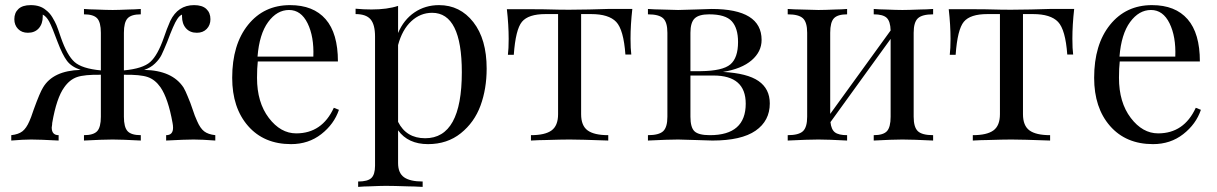

<svg xmlns="http://www.w3.org/2000/svg" viewBox="-20 -549 4754 750"><path d="M620 -402Q631 -435 645 -467Q675 -529 738 -529Q770 -529 786 -514Q802 -499 802 -474Q802 -451 787.5 -436Q773 -421 749 -421Q722 -421 706.5 -438.5Q691 -456 691 -485V-492Q681 -488 672 -474Q659 -455 633 -385Q619 -351 611 -334.5Q603 -318 585.5 -301Q568 -284 543 -276Q653 -274 697 -207Q705 -193 713 -173Q725 -145 732 -123Q741 -95 750 -76Q762 -48 777.5 -36Q793 -24 821 -21V0Q769 -4 736 -4Q704 -4 629 0V-21Q656 -21 656 -50Q656 -59 654 -69Q637 -164 607 -208Q586 -238 557 -248Q528 -258 464 -257V-93Q464 -52 478.5 -36.5Q493 -21 530 -21V0Q455 -4 420 -4Q383 -4 308 0V-21Q345 -21 359.5 -36.5Q374 -52 374 -93V-257Q310 -258 281 -248Q252 -238 231 -208Q201 -167 184 -69Q184 -66 183.5 -61.5Q183 -57 182.5 -54.5Q182 -52 182 -51Q182 -21 209 -21V0Q134 -4 102 -4Q71 -4 24 0V-21Q52 -24 67.5 -36Q83 -48 95 -76Q100 -86 112 -122Q136 -188 148 -207Q187 -273 295 -276Q259 -288 241.5 -311.5Q224 -335 205 -385Q183 -445 172 -465Q161 -485 147 -492V-485Q147 -456 131.5 -438.5Q116 -421 89 -421Q65 -421 50.5 -436Q36 -451 36 -474Q36 -499 52 -514Q68 -529 100 -529Q137 -529 159 -510Q174 -499 184.5 -481.5Q195 -464 200.5 -451Q206 -438 218 -402Q242 -333 271 -307Q300 -281 374 -274V-421Q374 -462 359.5 -477.5Q345 -493 308 -493V-514Q310 -514 315.5 -513.5Q321 -513 331.5 -512.5Q342 -512 351 -512Q397 -510 420 -510Q440 -510 486 -512Q495 -512 505.5 -512.5Q516 -513 521.5 -513.5Q527 -514 530 -514V-493Q493 -493 478.5 -477.5Q464 -462 464 -421V-274Q538 -281 567 -307Q596 -333 620 -402Z M1117 14Q1011 14 949 -57Q887 -128 887 -245Q887 -375 949 -452Q1011 -529 1113 -529Q1204 -529 1252 -474Q1300 -419 1300 -309H987Q984 -283 984 -245Q984 -149 1030 -88.5Q1076 -28 1137 -28Q1238 -28 1284 -128L1304 -120Q1285 -64 1235 -25Q1185 14 1117 14ZM986 -328H1204Q1207 -406 1181.5 -458Q1156 -510 1109 -510Q1062 -510 1027.5 -463Q993 -416 986 -328Z M1695 -529Q1777 -529 1829 -462.5Q1881 -396 1881 -281Q1881 -202 1857 -136.5Q1833 -71 1780 -28.5Q1727 14 1652 14Q1574 14 1535 -40V88Q1535 127 1558.5 143.5Q1582 160 1631 160V181Q1627 181 1619.5 180.5Q1612 180 1598.5 179.5Q1585 179 1574 179Q1516 177 1487 177Q1467 177 1421 179Q1412 179 1402 179.5Q1392 180 1387 180.5Q1382 181 1379 181V160Q1416 160 1430.5 146.5Q1445 133 1445 98V-406Q1445 -453 1427.5 -473.5Q1410 -494 1369 -494V-515Q1400 -512 1431 -512Q1493 -512 1535 -526V-420Q1557 -472 1599 -500.5Q1641 -529 1695 -529ZM1641 -9Q1784 -9 1784 -267Q1784 -499 1668 -499Q1622 -499 1586.5 -466Q1551 -433 1535 -373V-73Q1567 -9 1641 -9Z M2443 -398Q2443 -358 2446 -336H2423Q2416 -433 2387 -463.5Q2358 -494 2289 -494H2250V-103Q2250 -58 2275.5 -39.5Q2301 -21 2356 -21V0Q2245 -4 2205 -4Q2173 -4 2111 -2Q2099 -2 2085.5 -1.5Q2072 -1 2064.5 -0.5Q2057 0 2054 0V-21Q2109 -21 2134.5 -39.5Q2160 -58 2160 -103V-494H2111Q2044 -494 2019 -464Q1994 -434 1987 -335H1964Q1967 -358 1967 -397Q1967 -451 1960 -513H2056Q2105 -513 2134 -512Q2163 -511 2204 -511Q2247 -511 2281 -512Q2349 -514 2354 -514H2450Q2443 -452 2443 -398Z M2629 -510Q2641 -510 2699 -512Q2757 -514 2760 -514Q2955 -514 2955 -393Q2955 -347 2916 -313.5Q2877 -280 2804 -268Q2899 -263 2943 -232.5Q2987 -202 2987 -145Q2987 -77 2931.5 -38.5Q2876 0 2763 0Q2758 0 2698 -2Q2640 -4 2629 -4Q2592 -4 2511 0V-21Q2554 -21 2570.5 -36.5Q2587 -52 2587 -93V-421Q2587 -462 2570.5 -477.5Q2554 -493 2511 -493V-514Q2514 -514 2520 -513.5Q2526 -513 2537 -512.5Q2548 -512 2558 -512Q2610 -510 2629 -510ZM2863 -385Q2863 -439 2838.5 -466Q2814 -493 2750 -493Q2710 -493 2693.5 -477Q2677 -461 2677 -421V-271H2717Q2803 -272 2833 -297.5Q2863 -323 2863 -385ZM2753 -21Q2893 -21 2893 -144Q2893 -254 2767 -254H2677V-93Q2677 -51 2693 -36Q2709 -21 2753 -21Z M3549 -421V-93Q3549 -52 3565.5 -36.5Q3582 -21 3625 -21V0Q3544 -4 3505 -4Q3468 -4 3393 0V-21Q3430 -21 3444.5 -36.5Q3459 -52 3459 -93V-397L3224 -72Q3227 -43 3241.5 -32Q3256 -21 3289 -21V0Q3214 -4 3177 -4Q3138 -4 3057 0V-21Q3100 -21 3116.5 -36.5Q3133 -52 3133 -93V-421Q3133 -462 3116.5 -477.5Q3100 -493 3057 -493V-514Q3060 -514 3066 -513.5Q3072 -513 3083 -512.5Q3094 -512 3104 -512Q3156 -510 3177 -510Q3200 -510 3246 -512Q3255 -512 3265.5 -512.5Q3276 -513 3281.5 -513.5Q3287 -514 3289 -514V-493Q3252 -493 3237.5 -477.5Q3223 -462 3223 -421V-104L3459 -430Q3458 -466 3443.5 -479.5Q3429 -493 3393 -493V-514Q3396 -514 3401 -513.5Q3406 -513 3416.5 -512.5Q3427 -512 3436 -512Q3482 -510 3505 -510Q3527 -510 3577 -512Q3588 -512 3599 -512.5Q3610 -513 3616 -513.5Q3622 -514 3625 -514V-493Q3582 -493 3565.5 -477.5Q3549 -462 3549 -421Z M4169 -398Q4169 -358 4172 -336H4149Q4142 -433 4113 -463.5Q4084 -494 4015 -494H3976V-103Q3976 -58 4001.5 -39.5Q4027 -21 4082 -21V0Q3971 -4 3931 -4Q3899 -4 3837 -2Q3825 -2 3811.5 -1.5Q3798 -1 3790.5 -0.5Q3783 0 3780 0V-21Q3835 -21 3860.5 -39.5Q3886 -58 3886 -103V-494H3837Q3770 -494 3745 -464Q3720 -434 3713 -335H3690Q3693 -358 3693 -397Q3693 -451 3686 -513H3782Q3831 -513 3860 -512Q3889 -511 3930 -511Q3973 -511 4007 -512Q4075 -514 4080 -514H4176Q4169 -452 4169 -398Z M4484 14Q4378 14 4316 -57Q4254 -128 4254 -245Q4254 -375 4316 -452Q4378 -529 4480 -529Q4571 -529 4619 -474Q4667 -419 4667 -309H4354Q4351 -283 4351 -245Q4351 -149 4397 -88.5Q4443 -28 4504 -28Q4605 -28 4651 -128L4671 -120Q4652 -64 4602 -25Q4552 14 4484 14ZM4353 -328H4571Q4574 -406 4548.5 -458Q4523 -510 4476 -510Q4429 -510 4394.5 -463Q4360 -416 4353 -328Z"/></svg>

Font: Playfair Display
Style: Regular
Weight: 400
Designer: Claus Eggers S?rensen
Foundry: Claus Eggers S?rensen
Version: Version 1.003